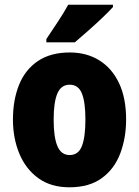

<svg xmlns="http://www.w3.org/2000/svg" viewBox="-20 -786 592 816"><path d="M516 -278Q516 -201 491.5 -135Q467 -69 413.5 -29.5Q360 10 275 10Q196 10 142.5 -29Q89 -68 62 -133.5Q35 -199 35 -278Q35 -361 61 -425.5Q87 -490 141 -526.5Q195 -563 277 -563Q348 -563 402 -529.5Q456 -496 486 -432.5Q516 -369 516 -278ZM208 -277Q208 -203 224 -165Q240 -127 276 -127Q313 -127 328 -165Q343 -203 343 -278Q343 -352 328 -389Q313 -426 276 -426Q240 -426 224 -389Q208 -352 208 -277ZM460 -756Q444 -738 415.5 -711Q387 -684 355.5 -656Q324 -628 298 -606H177V-620Q201 -656 226.5 -694.5Q252 -733 270 -766H460Z"/></svg>

Font: Noto Sans Kannada Condensed Black
Style: Regular
Weight: 900
Width: 3
Designer: Jelle Bosma - Monotype Design Team
Foundry: Monotype Imaging Inc.
Version: Version 2.005; ttfautohint (v1.8.4.7-5d5b)